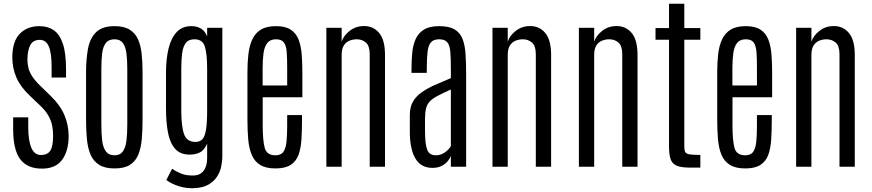

<svg xmlns="http://www.w3.org/2000/svg" viewBox="-20 -879 4596 1012"><path d="M201.2 9.8Q124 9.8 86.7 -39.6Q49.3 -88.9 49.3 -199.7V-260.7H128.9V-209Q128.9 -138.2 145.3 -100.1Q161.6 -62 195.3 -62Q229.5 -62 244.6 -84Q259.8 -106 259.8 -164.1Q259.8 -191.4 254.9 -217Q250 -242.7 235.1 -269.3Q220.2 -295.9 189.5 -324.7L136.2 -375.5Q86.9 -422.4 65.9 -471.7Q44.9 -521 44.9 -576.2Q44.9 -660.2 84 -700.7Q123 -741.2 188 -741.2Q231.4 -741.2 262.7 -720.2Q293.9 -699.2 311 -649.4Q328.1 -599.6 328.1 -513.2V-470.2H252V-526.9Q252 -599.6 237.3 -634.3Q222.7 -668.9 189.5 -668.9Q154.3 -668.9 139.6 -641.4Q125 -613.8 124.5 -564.9Q124.5 -542.5 129.9 -520.8Q135.3 -499 150.1 -476.1Q165 -453.1 193.8 -425.3L245.6 -375Q296.9 -325.7 319.3 -272.9Q341.8 -220.2 341.8 -161.1Q341.8 -84.5 307.9 -37.4Q273.9 9.8 201.2 9.8Z M584 8.8Q533.2 8.8 502.9 -10Q472.7 -28.8 457.8 -63Q442.9 -97.2 438.2 -144.5Q433.6 -191.9 433.6 -249V-498Q433.6 -566.9 443.8 -622.1Q454.1 -677.2 486.3 -709.2Q518.6 -741.2 584 -741.2Q633.3 -741.2 663.1 -722.9Q692.9 -704.6 707.5 -671.6Q722.2 -638.7 726.8 -594.2Q731.4 -549.8 731.4 -498V-249Q731.4 -192.9 727.3 -145.8Q723.1 -98.6 709 -64Q694.8 -29.3 665.3 -10.3Q635.7 8.8 584 8.8ZM584 -60.5Q613.3 -60.5 627.7 -81.1Q642.1 -101.6 646.5 -137.9Q650.9 -174.3 650.9 -222.7V-516.1Q650.9 -562.5 646.5 -597.4Q642.1 -632.3 627.7 -652.1Q613.3 -671.9 584 -671.9Q552.7 -671.9 537.6 -652.1Q522.5 -632.3 518.3 -597.4Q514.2 -562.5 514.2 -516.1V-222.7Q514.2 -174.3 518.6 -137.9Q522.9 -101.6 538.1 -81.1Q553.2 -60.5 584 -60.5Z M1002.9 112.8Q960.4 114.7 921.4 102.1Q882.3 89.4 856.9 69.8L887.2 10.3Q905.8 23.9 934.1 35.6Q962.4 47.4 1002.9 45.9Q1034.7 44.9 1053.2 21Q1071.8 -2.9 1071.8 -44.4V-122.1Q1056.6 -86.4 1032.7 -75.2Q1008.8 -64 980.5 -64Q929.2 -64 902.1 -95.7Q875 -127.4 865 -182.1Q855 -236.8 855 -305.2V-498Q855 -566.9 868.2 -622.3Q881.3 -677.7 911.4 -710Q941.4 -742.2 991.7 -741.2Q1018.1 -740.7 1039.6 -728.3Q1061 -715.8 1071.8 -686.5V-732.4H1151.9V-53.2Q1151.9 -30.3 1146.2 -2.4Q1140.6 25.4 1124.8 50.8Q1108.9 76.2 1079.6 93.5Q1050.3 110.8 1002.9 112.8ZM1010.3 -130.9Q1031.7 -130.9 1045.4 -143.8Q1059.1 -156.7 1065.4 -192.9Q1071.8 -229 1071.8 -298.8V-515.1Q1071.8 -594.7 1059.8 -633.3Q1047.9 -671.9 1004.9 -671.9Q973.6 -671.9 959 -652.1Q944.3 -632.3 939.9 -597.4Q935.5 -562.5 935.5 -516.1V-297.4Q935.5 -211.9 950.4 -171.4Q965.3 -130.9 1010.3 -130.9Z M1432.1 8.8Q1381.3 8.8 1351.3 -9.8Q1321.3 -28.3 1306.9 -62.7Q1292.5 -97.2 1288.3 -144.5Q1284.2 -191.9 1284.2 -248.5V-498Q1284.2 -549.8 1289.3 -594Q1294.4 -638.2 1309.8 -671.4Q1325.2 -704.6 1355.2 -722.9Q1385.3 -741.2 1434.6 -741.2Q1484.4 -741.2 1512.7 -722.4Q1541 -703.6 1554 -669.9Q1566.9 -636.2 1570.3 -590.8Q1573.7 -545.4 1573.7 -492.7V-366.2H1364.7V-218.8Q1364.7 -139.2 1375.2 -99.9Q1385.7 -60.5 1431.6 -60.5Q1461.4 -60.5 1474.1 -79.3Q1486.8 -98.1 1490.2 -133.1Q1493.7 -168 1493.7 -216.3V-272.5H1571.8V-246.6Q1571.8 -190.4 1568.8 -143.8Q1565.9 -97.2 1553.5 -63Q1541 -28.8 1512.2 -10Q1483.4 8.8 1432.1 8.8ZM1364.3 -428.7H1493.7V-522Q1493.7 -570.8 1491.2 -604.2Q1488.8 -637.7 1476.6 -654.8Q1464.4 -671.9 1435.1 -671.9Q1404.3 -671.9 1389.2 -652.8Q1374 -633.8 1369.1 -599.4Q1364.3 -564.9 1364.3 -518.6Z M1700.2 0V-732.4H1780.8V-659.2Q1790.5 -690.9 1823 -716.3Q1855.5 -741.7 1898.9 -741.7Q1948.2 -741.7 1978.8 -704.8Q2009.3 -668 2009.3 -589.4V0H1928.7V-593.3Q1928.7 -636.7 1908.9 -654.3Q1889.2 -671.9 1860.4 -671.9Q1840.3 -671.9 1822 -664.6Q1803.7 -657.2 1792.2 -639.4Q1780.8 -621.6 1780.8 -589.8V0Z M2259.3 5.9Q2198.7 5.9 2169.4 -43.9Q2140.1 -93.8 2140.1 -185.1V-272.5Q2140.1 -314.5 2156.5 -343Q2172.9 -371.6 2202.4 -392.3Q2231.9 -413.1 2271.2 -430.7Q2310.5 -448.2 2356.4 -467.3V-519Q2356.4 -572.8 2353.5 -606.4Q2350.6 -640.1 2337.6 -656Q2324.7 -671.9 2294.9 -671.9Q2265.6 -671.9 2251.7 -656.2Q2237.8 -640.6 2233.6 -606.2Q2229.5 -571.8 2229.5 -515.1V-495.1H2148.9V-515.1Q2148.9 -560.1 2152.8 -600.8Q2156.7 -641.6 2170.9 -673.1Q2185.1 -704.6 2214.4 -722.9Q2243.7 -741.2 2295.4 -741.2Q2346.7 -741.2 2375.5 -724.4Q2404.3 -707.5 2417.5 -674.8Q2430.7 -642.1 2433.8 -593.8Q2437 -545.4 2437 -482.4V0H2356.4V-57.1Q2353 -46.9 2341.6 -31.7Q2330.1 -16.6 2309.6 -5.4Q2289.1 5.9 2259.3 5.9ZM2276.9 -60.5Q2304.7 -60.5 2326.7 -77.1Q2348.6 -93.8 2356.4 -108.9V-407.2Q2313 -387.7 2286.1 -373.5Q2259.3 -359.4 2245.1 -344.2Q2231 -329.1 2225.6 -307.4Q2220.2 -285.6 2220.2 -251.5V-190.4Q2220.2 -120.6 2231.4 -90.6Q2242.7 -60.5 2276.9 -60.5Z M2575.7 0V-732.4H2656.2V-659.2Q2666 -690.9 2698.5 -716.3Q2731 -741.7 2774.4 -741.7Q2823.7 -741.7 2854.2 -704.8Q2884.8 -668 2884.8 -589.4V0H2804.2V-593.3Q2804.2 -636.7 2784.4 -654.3Q2764.6 -671.9 2735.8 -671.9Q2715.8 -671.9 2697.5 -664.6Q2679.2 -657.2 2667.7 -639.4Q2656.2 -621.6 2656.2 -589.8V0Z M3031.2 0V-732.4H3111.8V-659.2Q3121.6 -690.9 3154.1 -716.3Q3186.5 -741.7 3230 -741.7Q3279.3 -741.7 3309.8 -704.8Q3340.3 -668 3340.3 -589.4V0H3259.8V-593.3Q3259.8 -636.7 3240 -654.3Q3220.2 -671.9 3191.4 -671.9Q3171.4 -671.9 3153.1 -664.6Q3134.8 -657.2 3123.3 -639.4Q3111.8 -621.6 3111.8 -589.8V0Z M3615.7 4.4Q3568.8 4.4 3545.4 -6.3Q3522 -17.1 3514.2 -41.5Q3506.3 -65.9 3506.3 -106.9V-669.4H3435.1V-731H3506.3V-859.4H3586.9V-731H3671.4V-669.4H3586.9V-106.4Q3586.9 -86.9 3591.8 -77.6Q3596.7 -68.4 3614.5 -65.4Q3632.3 -62.5 3671.4 -62.5V4.4Z M3908.2 8.8Q3857.4 8.8 3827.4 -9.8Q3797.4 -28.3 3783 -62.7Q3768.6 -97.2 3764.4 -144.5Q3760.3 -191.9 3760.3 -248.5V-498Q3760.3 -549.8 3765.4 -594Q3770.5 -638.2 3785.9 -671.4Q3801.3 -704.6 3831.3 -722.9Q3861.3 -741.2 3910.6 -741.2Q3960.4 -741.2 3988.8 -722.4Q4017.1 -703.6 4030 -669.9Q4043 -636.2 4046.4 -590.8Q4049.8 -545.4 4049.8 -492.7V-366.2H3840.8V-218.8Q3840.8 -139.2 3851.3 -99.9Q3861.8 -60.5 3907.7 -60.5Q3937.5 -60.5 3950.2 -79.3Q3962.9 -98.1 3966.3 -133.1Q3969.7 -168 3969.7 -216.3V-272.5H4047.9V-246.6Q4047.9 -190.4 4044.9 -143.8Q4042 -97.2 4029.5 -63Q4017.1 -28.8 3988.3 -10Q3959.5 8.8 3908.2 8.8ZM3840.3 -428.7H3969.7V-522Q3969.7 -570.8 3967.3 -604.2Q3964.8 -637.7 3952.6 -654.8Q3940.4 -671.9 3911.1 -671.9Q3880.4 -671.9 3865.2 -652.8Q3850.1 -633.8 3845.2 -599.4Q3840.3 -564.9 3840.3 -518.6Z M4176.3 0V-732.4H4256.8V-659.2Q4266.6 -690.9 4299.1 -716.3Q4331.5 -741.7 4375 -741.7Q4424.3 -741.7 4454.8 -704.8Q4485.4 -668 4485.4 -589.4V0H4404.8V-593.3Q4404.8 -636.7 4385 -654.3Q4365.2 -671.9 4336.4 -671.9Q4316.4 -671.9 4298.1 -664.6Q4279.8 -657.2 4268.3 -639.4Q4256.8 -621.6 4256.8 -589.8V0Z"/></svg>

Font: Antonio ExtraLight
Style: Regular
Weight: 250
Designer: Vernon Adams
Foundry: Vernon Adams
Version: Version 1.002